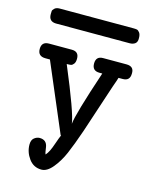

<svg xmlns="http://www.w3.org/2000/svg" viewBox="-119 -873 764 960"><g transform="rotate(15 262.5 -393.0)"><path d="M63 -610.8H181.2Q218.3 -610.8 217.8 -573.2Q217.8 -556.2 210.9 -547.1Q204.1 -538.1 197 -536.6Q189.9 -535.2 179.2 -535.2H174.8Q271 -306.2 276.9 -252.9Q280.8 -301.8 358.9 -535.2H344.2Q306.2 -535.2 306.2 -573Q306.2 -610.8 342.8 -610.8H463.9Q503.9 -610.8 502 -573.2Q502 -535.2 464.8 -535.2H442.9Q439.9 -523.9 425.8 -484.9L342.8 -233.9Q315.9 -155.8 295.4 -108.4Q274.9 -61 246.3 -26.6Q217.8 7.8 189 7.8Q147.9 7.8 123.5 -25.6Q99.1 -59.1 99.1 -98.1Q99.1 -122.1 112.5 -132.6Q126 -143.1 140.1 -143.1Q176.3 -143.1 182.1 -107.9Q186 -77.1 189.9 -70.8Q198.7 -80.6 206.3 -95.7Q213.9 -110.8 223.4 -138.9Q232.9 -167 240.2 -183.1H237.8L87.9 -535.2H64.9Q24.9 -535.2 24.9 -573Q24.9 -610.8 63 -610.8ZM33.2 -754.9Q33.2 -766.1 33.7 -771.5Q34.2 -776.9 43 -785.4Q51.8 -793.9 69.8 -793.9H451.2Q462.4 -793.9 469.2 -792.5Q476.1 -791 483.2 -781.5Q490.2 -772 490.2 -753.9Q491.2 -733.9 480.2 -725.3Q469.2 -716.8 452.1 -716.8H69.8Q33.2 -717.8 33.2 -754.9Z"/></g></svg>

Font: CMU Typewriter Text
Style: Bold
Weight: 700
Version: Version 0.7.0